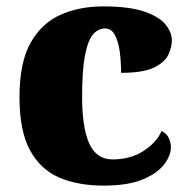

<svg xmlns="http://www.w3.org/2000/svg" viewBox="-20 -571 593 601"><path d="M304 10Q225 10 166 -15Q107 -40 74 -100.5Q41 -161 41 -267Q41 -376 76 -437.5Q111 -499 170 -525Q229 -551 302 -551Q384 -551 431 -535Q478 -519 498 -494.5Q518 -470 518 -444Q518 -424 507 -400Q496 -376 462 -359.5Q428 -343 359 -343Q359 -380 354.5 -411.5Q350 -443 339 -462.5Q328 -482 309 -482Q287 -482 271 -463Q255 -444 246 -397.5Q237 -351 237 -268Q237 -171 259.5 -121.5Q282 -72 332 -72Q388 -72 428.5 -98Q469 -124 486 -161Q502 -153 508.5 -138.5Q515 -124 515 -110Q515 -84 493.5 -56Q472 -28 426 -9Q380 10 304 10Z"/></svg>

Font: Noto Serif Tamil Black
Style: Italic
Weight: 900
Italic angle: -12°
Designer: Indian Type Foundry, Tom Grace, and the Monotype Design Team
Foundry: Monotype Imaging Inc.
Version: Version 2.003; ttfautohint (v1.8.4.7-5d5b)